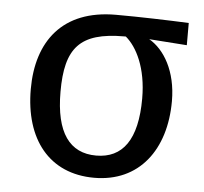

<svg xmlns="http://www.w3.org/2000/svg" viewBox="-44 -579 676 637"><g transform="rotate(5 293.5 -260.5)"><path d="M292 -62C204 -62 156 -126 156 -263C156 -408 202 -464 351 -464H356C393 -433 428 -366 428 -264C428 -126 380 -62 292 -62ZM560 -527C492 -530 396 -533 317 -533C139 -533 57 -422 57 -263C57 -96 142 12 292 12C441 12 527 -101 527 -264C527 -363 485 -433 434 -462L560 -453Z"/></g></svg>

Font: Fira Math
Style: Regular
Weight: 400
Designer: Xiangdong Zeng
Foundry: Xiangdong Zeng
Version: Version 0.3.4